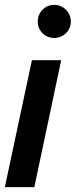

<svg xmlns="http://www.w3.org/2000/svg" viewBox="-21 -774 313 794"><path d="M232 -525H111L-1 0H121ZM135 -685C135 -647 165 -617 203 -617C241 -617 272 -647 272 -685C272 -723 241 -754 203 -754C165 -754 135 -723 135 -685Z"/></svg>

Font: Nacelle SemiBold
Style: Italic
Weight: 600
Italic angle: -12°
Designer: Sora Sagano
Foundry: Sora Sagano
Version: Version 1.000;FEAKit 1.0